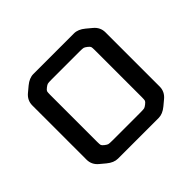

<svg xmlns="http://www.w3.org/2000/svg" viewBox="-124 -651 802 802"><g transform="rotate(-45 277.0 -250.0)"><path d="M157 -500H397Q421 -500 445 -480L469 -460Q493 -440 493 -410V-90Q493 -60 469 -40L445 -20Q421 0 397 0H157Q133 0 109 -20L85 -40Q61 -60 61 -90V-410Q61 -440 85 -460L109 -480Q133 -500 157 -500ZM409 -111V-389Q409 -404 407.5 -408.5Q406 -413 397 -420Q388 -427 383 -428.5Q378 -430 360 -430H194Q176 -430 171 -428.5Q166 -427 157 -420Q148 -413 146.5 -408.5Q145 -404 145 -389V-111Q145 -96 146.5 -91.5Q148 -87 157 -80Q166 -73 171 -71.5Q176 -70 194 -70H360Q378 -70 383 -71.5Q388 -73 397 -80Q406 -87 407.5 -91.5Q409 -96 409 -111Z"/></g></svg>

Font: Electrolize
Style: Regular
Weight: 400
Designer: Valery Zaveryaev
Foundry: Cyreal (www.cyreal.org)
Version: Version 1.002